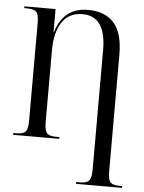

<svg xmlns="http://www.w3.org/2000/svg" viewBox="-62 -774 799 1063"><g transform="rotate(5 337.0 -242.5)"><path d="M401 240V230H424Q457 230 471.5 216Q486 202 486 153V-511Q486 -699 356 -699Q281 -699 242.5 -642Q204 -585 204 -484V-87Q204 -38 218 -24Q232 -10 265 -10H287V0H31V-10H50Q84 -10 98 -24Q112 -38 112 -87V-629Q112 -676 98 -690Q84 -704 50 -704H31V-714H204V-586H206Q248 -725 384 -725Q480 -725 529 -668.5Q578 -612 578 -495V156Q578 203 592 216.5Q606 230 639 230H657V240Z"/></g></svg>

Font: Noto Serif Display Condensed
Style: Regular
Weight: 400
Width: 3
Designer: Monotype Design Team
Foundry: Monotype Imaging Inc.
Version: Version 2.009